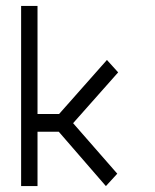

<svg xmlns="http://www.w3.org/2000/svg" viewBox="-20 -679 526 650"><path d="M227.5 -262 377 -91 338.5 -49 179 -233H107V-49H51.5V-659H107V-293H180L342 -476L380 -434Z"/></svg>

Font: 3270 Nerd Font Mono SemCond
Style: Regular
Weight: 400
Monospace: yes
Version: Version 3.0.1;Nerd Fonts 3.1.1